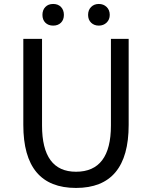

<svg xmlns="http://www.w3.org/2000/svg" viewBox="-20 -928 761 961"><path d="M96.7 -302.7V-733.4H190.4V-299.8Q190.4 -68.4 360.4 -68.4Q535.2 -68.4 535.2 -299.8V-733.4H624V-302.7Q624 12.7 360.4 12.7Q96.7 12.7 96.7 -302.7ZM285.2 -814.5Q270.5 -799.8 246.1 -799.8Q221.7 -799.8 207 -814.5Q192.4 -829.1 192.4 -853.5Q192.4 -877.9 207 -893.1Q221.7 -908.2 246.1 -908.2Q270.5 -908.2 285.2 -893.1Q299.8 -877.9 299.8 -853.5Q299.8 -829.1 285.2 -814.5ZM529.3 -853.5Q529.3 -830.1 513.7 -814.9Q498 -799.8 474.6 -799.8Q451.2 -799.8 436 -814.5Q420.9 -829.1 420.9 -853.5Q420.9 -877.9 436 -893.1Q451.2 -908.2 474.6 -908.2Q498 -908.2 513.7 -893.1Q529.3 -877.9 529.3 -853.5Z"/></svg>

Font: Nasu
Style: Regular
Weight: 400
Designer: Ryoko NISHIZUKA (kana &amp; ideographs); Paul D. Hunt (Latin, Greek &amp; Cyrillic); Wenlong ZHANG (bopomofo); Sandoll C
Version: Version 2014.1215